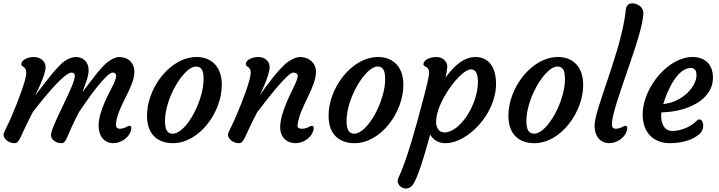

<svg xmlns="http://www.w3.org/2000/svg" viewBox="-20 -843 4260 1137"><path d="M1 -45.9C1 -22 29.3 4.9 66.4 4.9C97.2 4.9 98.6 -36.1 174.3 -179.2C246.1 -272.9 361.8 -413.1 403.3 -413.1C414.6 -413.1 423.3 -407.2 423.3 -394C423.3 -335 281.7 -98.1 281.7 -41C281.7 -17.1 310.5 4.9 344.7 4.9C375.5 4.9 372.1 -36.1 447.8 -179.2C500.5 -258.3 609.4 -413.1 647.9 -413.1C658.7 -413.1 668 -407.2 668 -394C668 -384.8 661.6 -364.7 652.8 -345.7C630.4 -296.9 564 -188 564 -99.6C564 -25.4 608.4 4.9 649.4 4.9C700.7 4.9 735.8 -30.3 746.6 -49.3C758.3 -69.8 763.7 -98.1 747.1 -98.1C734.4 -98.1 720.2 -80.6 688 -80.6C674.3 -80.6 666.5 -89.8 666.5 -106.9C666.5 -110.4 667 -114.3 667.5 -118.2C683.1 -222.2 775.9 -329.1 775.9 -417.5C775.9 -469.7 740.7 -505.4 684.6 -505.4C666.5 -505.4 640.1 -493.2 615.2 -473.6C573.7 -441.4 505.9 -346.2 468.3 -296.9C482.9 -341.3 504.9 -386.7 504.9 -427.2C504.9 -473.6 475.6 -505.4 428.2 -505.4C410.2 -505.4 383.3 -496.6 358.9 -478.5C309.6 -442.4 218.8 -315.4 190.4 -280.3C182.1 -270 250 -390.1 250 -447.3C250 -476.6 222.2 -505.4 181.6 -505.4C145.5 -505.4 106.4 -489.3 106.4 -462.9C106.4 -443.8 135.7 -452.1 135.7 -412.1C135.7 -370.6 87.4 -244.6 47.9 -152.3C24.4 -97.7 1 -58.1 1 -45.9ZM451.7 -275.4C451.7 -275.9 452.1 -276.4 452.6 -276.9C452.1 -275.9 451.7 -275.4 451.7 -275.4Z M850.6 -154.3C852.1 -43.9 917 4.9 1004.4 4.9C1161.6 4.9 1295.9 -182.1 1293.5 -344.2C1292 -456.5 1223.6 -505.4 1144.5 -505.4C984.9 -505.4 848.1 -317.4 850.6 -154.3ZM957 -122.6C955.6 -263.7 1070.3 -449.2 1140.6 -449.2C1178.7 -449.2 1185.1 -416.5 1185.5 -375C1187 -249.5 1084 -51.3 1002 -51.3C969.2 -51.3 958 -79.1 957 -122.6Z M1330.1 -45.9C1330.1 -22 1358.4 4.9 1395.5 4.9C1426.3 4.9 1427.7 -36.1 1503.4 -179.2C1575.2 -272.9 1685.1 -413.1 1716.3 -413.1C1730 -413.1 1743.2 -407.2 1743.2 -394C1743.2 -384.8 1736.8 -364.7 1728 -345.7C1705.1 -294.9 1639.2 -176.3 1639.2 -89.8C1639.2 -22.5 1686 4.9 1729.5 4.9C1780.8 4.9 1815.9 -30.3 1826.7 -49.3C1838.4 -69.8 1843.8 -98.1 1827.1 -98.1C1814.5 -98.1 1800.3 -80.6 1768.1 -80.6C1751.5 -80.6 1741.7 -86.4 1741.7 -97.2C1741.7 -100.6 1742.2 -104 1742.7 -108.4C1759.3 -215.3 1851.1 -326.2 1851.1 -417.5C1851.1 -469.7 1810.5 -505.4 1757.3 -505.4C1735.8 -505.4 1711.4 -494.6 1688 -478.5C1631.8 -440.9 1544.4 -315.4 1519.5 -280.3C1512.2 -269.5 1576.7 -390.1 1576.7 -447.3C1576.7 -476.6 1551.3 -505.4 1510.7 -505.4C1474.6 -505.4 1435.5 -489.3 1435.5 -462.9C1435.5 -443.8 1464.8 -452.1 1464.8 -412.1C1464.8 -370.6 1416.5 -244.6 1377 -152.3C1353.5 -97.7 1330.1 -58.1 1330.1 -45.9Z M1925.8 -154.3C1927.2 -43.9 1992.2 4.9 2079.6 4.9C2236.8 4.9 2371.1 -182.1 2368.7 -344.2C2367.2 -456.5 2298.8 -505.4 2219.7 -505.4C2060.1 -505.4 1923.3 -317.4 1925.8 -154.3ZM2032.2 -122.6C2030.8 -263.7 2145.5 -449.2 2215.8 -449.2C2253.9 -449.2 2260.3 -416.5 2260.7 -375C2262.2 -249.5 2159.2 -51.3 2077.1 -51.3C2044.4 -51.3 2033.2 -79.1 2032.2 -122.6Z M2526.4 -42.5C2526.4 -43.9 2526.9 -44.9 2526.9 -46.4C2544.9 -16.6 2573.7 4.9 2618.2 4.9C2748 4.9 2917.5 -166.5 2917.5 -346.7C2917.5 -459 2862.3 -505.4 2795.9 -505.4C2720.2 -505.4 2659.7 -440.9 2618.7 -383.8C2623 -404.3 2626.5 -426.3 2628.4 -442.4C2632.3 -473.6 2606.9 -505.4 2564 -505.4C2528.8 -505.4 2490.7 -490.2 2487.8 -465.3C2484.9 -441.9 2526.9 -455.6 2520.5 -402.3C2514.6 -355 2462.4 -164.6 2452.6 -129.9C2410.2 26.9 2372.6 138.7 2339.8 209.5C2322.8 244.1 2355.5 273.4 2381.8 273.4C2402.8 273.4 2412.6 264.6 2420.9 255.9C2450.7 221.7 2491.7 84 2526.4 -42.5ZM2562.5 -122.6C2562.5 -239.3 2708 -432.1 2768.1 -432.1C2799.3 -432.1 2810.1 -404.3 2810.1 -357.9C2810.1 -224.1 2704.6 -58.6 2611.3 -58.6C2579.1 -58.6 2562.5 -86.4 2562.5 -122.6Z M2990.7 -154.3C2992.2 -43.9 3057.1 4.9 3144.5 4.9C3301.8 4.9 3436 -182.1 3433.6 -344.2C3432.1 -456.5 3363.8 -505.4 3284.7 -505.4C3125 -505.4 2988.3 -317.4 2990.7 -154.3ZM3097.2 -122.6C3095.7 -263.7 3210.4 -449.2 3280.8 -449.2C3318.8 -449.2 3325.2 -416.5 3325.7 -375C3327.1 -249.5 3224.1 -51.3 3142.1 -51.3C3109.4 -51.3 3098.1 -79.1 3097.2 -122.6Z M3501 -99.6C3501 -25.4 3545.4 4.9 3586.4 4.9C3637.7 4.9 3672.9 -30.3 3683.6 -49.3C3695.3 -69.8 3700.7 -98.1 3684.1 -98.1C3671.4 -98.1 3657.2 -80.6 3625 -80.6C3611.3 -80.6 3603.5 -89.8 3603.5 -106.9C3603.5 -213.4 3786.1 -625.5 3790 -764.2C3791 -803.7 3751 -823.2 3725.6 -823.2C3702.1 -823.2 3688.5 -811.5 3685.5 -782.2C3662.1 -547.4 3501 -197.8 3501 -99.6Z M3786.1 -176.3C3781.2 -49.3 3859.4 4.9 3946.8 4.9C4012.2 4.9 4085 -11.2 4129.9 -56.6C4162.1 -99.1 4134.8 -157.2 4106 -127.9C4063 -85 4002.9 -67.4 3960.4 -67.4C3913.1 -67.4 3893.6 -113.8 3895.5 -161.1C3895.5 -167.5 3896.5 -173.3 3897.5 -177.7C4054.2 -180.2 4201.2 -254.9 4202.1 -380.4C4203.1 -467.3 4148.4 -505.4 4081.5 -505.4C3933.6 -505.4 3792 -324.2 3786.1 -176.3ZM3907.7 -226.6C3937 -323.7 3996.6 -440.4 4070.8 -440.4C4096.7 -440.4 4104.5 -421.4 4104.5 -396C4104 -331.5 4022.9 -237.8 3907.7 -226.6Z"/></svg>

Font: Courgette
Style: Regular
Weight: 400
Designer: Karolina Lach
Foundry: Karolina Lach
Version: Version 1.002